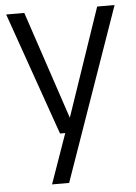

<svg xmlns="http://www.w3.org/2000/svg" viewBox="-54 -584 598 845"><g transform="rotate(-5 245.0 -161.0)"><path d="M196 0 5.5 -542.5H85.5L245 -65.5L407.5 -542.5H484.5L217 220H141.5L219 0Z"/></g></svg>

Font: Encode Sans Semi Condensed
Style: Regular
Weight: 400
Width: 4
Designer: Multiple Designers
Foundry: Impallari Type
Version: Version 3.000; ttfautohint (v1.8.3) -l 8 -r 50 -G 200 -x 14 